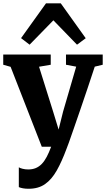

<svg xmlns="http://www.w3.org/2000/svg" viewBox="-20 -885 640 1158"><path d="M152.5 253.5Q134 253.5 118.8 250.8Q103.5 248 93.5 243.5V124Q100.5 129 116.5 133Q132.5 137 150 137Q175.5 137 195.5 128.8Q215.5 120.5 231.8 103.8Q248 87 261.8 61Q275.5 35 288.5 0H232L44 -482L-0.5 -494.5V-556H286V-494.5L215.5 -482.5L300.5 -211.5L333.5 -103.5L360.5 -212L439.5 -483L378 -494.5V-556H599.5V-494.5L551.5 -483Q531 -420.5 508.5 -353.5Q486 -286.5 464.5 -224Q443 -161.5 425.2 -110.2Q407.5 -59 395.8 -26.2Q384 6.5 381 13Q352.5 90 322 143.8Q291.5 197.5 251.5 225.5Q211.5 253.5 152.5 253.5ZM158.5 -615.5 107 -655 257.5 -865H346.5L497 -654.5L444.5 -615.5L302 -762.5Z"/></svg>

Font: Merriweather ExtraBold
Style: Regular
Weight: 800
Version: Version 2.100